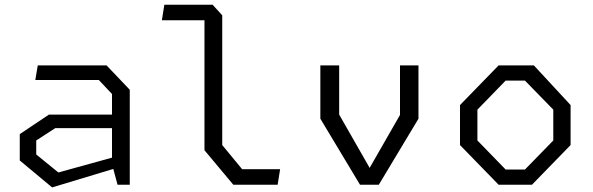

<svg xmlns="http://www.w3.org/2000/svg" viewBox="-20 -785 2520 816"><path d="M479.5 0H531.5V-403.5L433 -507H140.5L130 -445H400L456 -385.5V-298H188L64 -215V-103L201.5 11.5L461.5 -67ZM134 -128.5V-188L215 -240.5H456V-115L228 -52Z M971.5 0H1160L1170.5 -66H1009L924.5 -168.5V-720L883.5 -765H678.5L668 -699H849V-146.5Z M1510 0H1590L1758.5 -280.5V-507H1680V-296.5L1551 -71.5L1421.5 -298V-507H1341.5V-280.5Z M2099 0H2241L2405 -168.5V-338.5L2249 -507H2099L1935 -338.5V-168.5ZM2009 -188V-319L2129 -442.5H2211L2331.5 -319V-188L2211 -64.5H2129Z"/></svg>

Font: Monaspace Krypton Light
Style: Regular
Weight: 300
Designer: Riley Cran & the Lettermatic Team
Foundry: Lettermatic
Version: Version 1.101 (Monaspace Krypton)